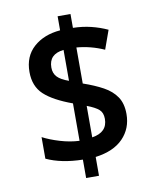

<svg xmlns="http://www.w3.org/2000/svg" viewBox="-90 -828 779 955"><g transform="rotate(-10 300.0 -350.5)"><path d="M267 -35Q159 -37 84 -72V-181Q120 -162 170 -147Q220 -132 267 -130V-319Q171 -354 126 -396Q81 -438 81 -510Q81 -589 132.5 -635Q184 -681 267 -688V-759H332V-689Q380 -688 423 -677.5Q466 -667 505 -649L471 -554Q404 -584 332 -590V-408Q390 -388 432 -365Q474 -342 497 -308Q520 -274 520 -221Q520 -148 472 -98.5Q424 -49 332 -37V58H267ZM267 -589Q192 -581 192 -513Q192 -484 209.5 -465.5Q227 -447 267 -433ZM332 -136Q410 -148 410 -216Q410 -247 392 -263Q374 -279 332 -295Z"/></g></svg>

Font: Noto Sans Mono SemiBold
Style: Regular
Weight: 600
Designer: Monotype Design Team
Foundry: Monotype Imaging Inc.
Version: Version 2.014; ttfautohint (v1.8.4.7-5d5b)